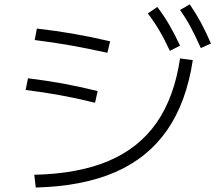

<svg xmlns="http://www.w3.org/2000/svg" viewBox="-20 -838 978 867"><path d="M793 -574.2 850.6 -566.4Q821.8 -376.5 735.1 -251Q648.4 -125.5 501 -61Q353.5 3.4 141.6 8.8L134.8 -48.8Q333.5 -53.2 470.5 -111.3Q607.4 -169.4 687.3 -284.2Q767.1 -398.9 793 -574.2ZM95.7 -431.6 106.4 -484.4Q187.5 -474.6 261.5 -461.2Q335.4 -447.8 420.9 -426.8L409.2 -374Q324.2 -395 249.8 -408.4Q175.3 -421.9 95.7 -431.6ZM136.7 -657.2 146.5 -709Q232.9 -699.2 311.5 -685.5Q390.1 -671.9 477.5 -651.4L464.8 -599.6Q374.5 -619.6 296.6 -633.3Q218.8 -647 136.7 -657.2ZM647.5 -777.3 690.4 -806.6Q719.7 -768.1 743.9 -726.6Q768.1 -685.1 793 -631.8L747.1 -608.4Q722.7 -661.1 699.2 -700.7Q675.8 -740.2 647.5 -777.3ZM793 -793 836.9 -818.4Q864.7 -777.8 887.5 -735.6Q910.2 -693.4 932.6 -641.6L886.7 -621.1Q862.3 -675.8 840.6 -716.3Q818.8 -756.8 793 -793Z"/></svg>

Font: Pretendard JP Light
Style: Regular
Weight: 300
Designer: Base glyphs from Inter by Rasmus Andersson; Hangeul glyphs from Noto Sans CJK(Source Han Sans) by Jang Soo-young and Kan
Foundry: Kil Hyung-jin
Version: Version 1.309